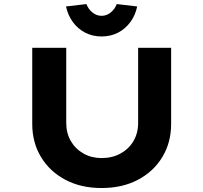

<svg xmlns="http://www.w3.org/2000/svg" viewBox="-20 -941 1024 967"><path d="M491.6 6Q387.5 6 308.9 -35.7Q230.4 -77.4 186.4 -150.4Q142.4 -223.4 142.4 -317V-700.4H313.6V-322Q313.6 -270.1 337 -230.2Q360.4 -190.3 400.7 -167.6Q441.1 -144.9 491.6 -144.9Q545 -144.9 586.7 -167.6Q628.3 -190.3 652 -230.2Q675.7 -270.1 675.7 -322V-700.4H841.9V-317Q841.9 -223.4 797.8 -150.4Q753.8 -77.4 675.1 -35.7Q596.4 6 491.6 6ZM491.6 -757.3Q446.6 -757.3 409.4 -776.4Q372.1 -795.5 347.1 -829.7Q322 -863.9 312.4 -908.5L415.1 -920.5Q425 -895 445.7 -878.1Q466.4 -861.3 491.6 -861.3Q516.9 -861.3 537.6 -878.1Q558.3 -895 568.1 -920.5L670.9 -908.5Q661.7 -863.9 636.4 -829.7Q611.1 -795.5 574.4 -776.4Q537.6 -757.3 491.6 -757.3Z"/></svg>

Font: Lexend Peta
Style: Regular
Weight: 400
Designer: Bonnie Shaver-Troup, Thomas Jockin
Foundry: Lexend
Version: Version 1.007